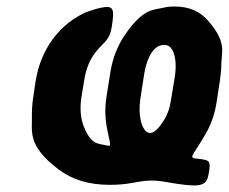

<svg xmlns="http://www.w3.org/2000/svg" viewBox="-20 -558 703 590"><path d="M611 -145C627 -172 639 -204 645 -240L656 -312C658 -328 660 -343 660 -358C660 -398 679 -427 618 -496C595 -522 562 -538 517 -538C504 -538 492 -537 481 -534C449 -527 419 -531 364 -451C342 -419 326 -380 319 -335L307 -259C302 -227 303 -199 307 -174C318 -110 327 -106 304 -112C281 -117 259 -113 236 -173C228 -196 225 -225 230 -258L238 -307C242 -334 250 -361 263 -382C294 -431 316 -425 324 -479C332 -533 329 -542 289 -534C275 -531 260 -526 246 -521C167 -487 105 -411 89 -306L82 -258C79 -239 78 -221 78 -203C80 -156 61 -111 162 -36C201 -7 251 10 317 10C342 10 365 8 387 4C445 -7 455 -5 525 7C606 19 616 9 622 -28C628 -64 624 -66 590 -70C556 -73 570 -74 611 -145ZM412 -190C408 -209 408 -230 411 -252L423 -330C429 -369 447 -420 484 -420C491 -420 498 -418 503 -413C520 -396 523 -358 517 -321L505 -248C501 -223 493 -201 480 -183C450 -136 424 -138 412 -190Z"/></svg>

Font: Asimov Print
Style: AIt
Weight: 500
Designer: Google
Version: Version 2.000980: 2014